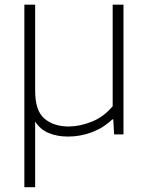

<svg xmlns="http://www.w3.org/2000/svg" viewBox="-20 -560 624 800"><path d="M81.5 220V-540.5H126.5V-181.5Q126.5 -98.5 165.2 -65.8Q204 -33 266 -33Q312 -33 362 -52.8Q412 -72.5 449.5 -117.5V-540.5H494.5V0H455.5L452 -62.5H448Q410.5 -27 363 -9Q315.5 9 264 9Q217.5 9 182.5 -5.8Q147.5 -20.5 126.5 -53.5V220Z"/></svg>

Font: Encode Sans Semi Expanded ExtraLight
Style: Regular
Weight: 200
Width: 6
Designer: Multiple Designers
Foundry: Impallari Type
Version: Version 3.000; ttfautohint (v1.8.3) -l 8 -r 50 -G 200 -x 14 